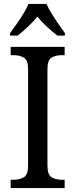

<svg xmlns="http://www.w3.org/2000/svg" viewBox="-20 -951 381 971"><path d="M34 0V-42H50Q79 -42 100.5 -54.5Q122 -67 122 -113V-601Q122 -647 100.5 -659.5Q79 -672 50 -672H34V-714H307V-672H292Q261 -672 240.5 -659.5Q220 -647 220 -601V-113Q220 -67 241 -54.5Q262 -42 292 -42H307V0ZM31 -784Q45 -803 63.5 -829Q82 -855 98.5 -882Q115 -909 124 -931H215Q225 -909 241.5 -882Q258 -855 276 -829Q294 -803 308 -784V-771H270Q244 -791 217 -816Q190 -841 169 -867Q148 -841 121.5 -816Q95 -791 69 -771H31Z"/></svg>

Font: Noto Serif Khmer SemiCondensed
Style: Regular
Weight: 400
Width: 4
Designer: Danh Hong and the Monotype Design Team
Foundry: Monotype Imaging Inc.
Version: Version 2.004; ttfautohint (v1.8.4.7-5d5b)